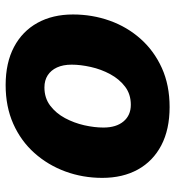

<svg xmlns="http://www.w3.org/2000/svg" viewBox="8 -592 595 650"><g transform="rotate(-90 305.0 -266.5)"><path d="M268.1 10.7Q192.4 10.7 138.7 -17.3Q85 -45.4 56.6 -96.7Q28.3 -147.9 28.3 -217.3Q28.3 -283.2 50 -342.3Q71.8 -401.4 112.5 -447Q153.3 -492.7 211.4 -518.6Q269.5 -544.4 342.3 -544.4Q418 -544.4 471.4 -516.1Q524.9 -487.8 553.2 -436.5Q581.5 -385.3 581.5 -316.4Q581.5 -251 560.5 -192.1Q539.6 -133.3 499 -87.6Q458.5 -42 400.4 -15.6Q342.3 10.7 268.1 10.7ZM275.9 -120.6Q311.5 -120.6 337.2 -140.1Q362.8 -159.7 379.4 -190.4Q396 -221.2 403.8 -256.1Q411.6 -291 411.6 -320.8Q411.6 -350.1 402.1 -370.6Q392.6 -391.1 375.5 -402.1Q358.4 -413.1 334.5 -413.1Q298.8 -413.1 272.9 -393.6Q247.1 -374 230.7 -343.5Q214.4 -313 206.5 -278.6Q198.7 -244.1 198.7 -213.4Q198.7 -169.9 219.5 -145.3Q240.2 -120.6 275.9 -120.6Z"/></g></svg>

Font: Inter 20pt ExtraBold
Style: Italic
Weight: 800
Italic angle: -9.3988°
Version: Version 4.001;git-66647c0bb